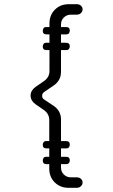

<svg xmlns="http://www.w3.org/2000/svg" viewBox="-20 -730 540 916"><path d="M346 166H307Q267 166 241 140Q215 114 215 74V-157Q215 -186 191 -204L149 -233Q126 -250 126 -274Q126 -298 149 -315L191 -344Q216 -362 216 -391V-618Q216 -658 242 -684Q268 -710 308 -710H346Q358 -710 366 -703Q374 -696 374 -685Q374 -675 366 -667.5Q358 -660 346 -660H318Q298 -660 284.5 -646.5Q271 -633 271 -613V-387Q271 -346 236 -322L192 -292Q181 -285 181 -273Q181 -261 191 -255L236 -225Q271 -201 271 -160V69Q271 89 284.5 102.5Q298 116 318 116H346Q358 116 366 123Q374 130 374 141Q374 151 366 158.5Q358 166 346 166ZM202 53Q184 53 184 36Q184 30 187.5 24Q191 18 201 18H295Q313 18 313 35Q313 42 309 47.5Q305 53 296 53ZM202 -22Q184 -22 184 -39Q184 -45 187.5 -51Q191 -57 201 -57H295Q313 -57 313 -40Q313 -33 309 -27.5Q305 -22 296 -22ZM202 -491Q184 -491 184 -508Q184 -514 187.5 -520Q191 -526 201 -526H295Q313 -526 313 -509Q313 -502 309 -496.5Q305 -491 296 -491ZM202 -566Q184 -566 184 -583Q184 -589 187.5 -595Q191 -601 201 -601H295Q313 -601 313 -584Q313 -577 309 -571.5Q305 -566 296 -566Z"/></svg>

Font: Agu Display Uzo
Style: Regular
Weight: 400
Version: Version 1.103